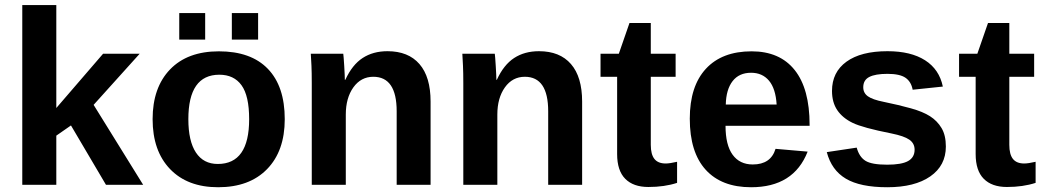

<svg xmlns="http://www.w3.org/2000/svg" viewBox="-20 -745 4207 774"><path d="M407.2 0 266.1 -239.3 207 -198.2V0H69.8V-724.6H207V-309.6L395.5 -528.3H543L357.4 -322.3L557.1 0Z M1127.9 -264.6Q1127.9 -136.2 1056.6 -63.2Q985.4 9.8 859.4 9.8Q735.8 9.8 665.5 -63.5Q595.2 -136.7 595.2 -264.6Q595.2 -392.1 665.5 -465.1Q735.8 -538.1 862.3 -538.1Q991.7 -538.1 1059.8 -467.5Q1127.9 -397 1127.9 -264.6ZM984.4 -264.6Q984.4 -358.9 953.6 -401.4Q922.9 -443.8 864.3 -443.8Q739.3 -443.8 739.3 -264.6Q739.3 -176.3 769.8 -130.1Q800.3 -84 857.9 -84Q984.4 -84 984.4 -264.6ZM914.6 -585.4V-692.4H1020.5V-585.4ZM702.6 -585.4V-692.4H807.1V-585.4Z M1579.1 0V-296.4Q1579.1 -435.5 1484.9 -435.5Q1435.1 -435.5 1404.5 -392.8Q1374 -350.1 1374 -283.2V0H1236.8V-410.2Q1236.8 -452.6 1235.6 -479.7Q1234.4 -506.8 1232.9 -528.3H1363.8Q1365.2 -519 1367.7 -478.8Q1370.1 -438.5 1370.1 -423.3H1372.1Q1399.9 -483.9 1441.9 -511.2Q1483.9 -538.6 1542 -538.6Q1626 -538.6 1670.9 -486.8Q1715.8 -435.1 1715.8 -335.4V0Z M2189.9 0V-296.4Q2189.9 -435.5 2095.7 -435.5Q2045.9 -435.5 2015.4 -392.8Q1984.9 -350.1 1984.9 -283.2V0H1847.7V-410.2Q1847.7 -452.6 1846.4 -479.7Q1845.2 -506.8 1843.8 -528.3H1974.6Q1976.1 -519 1978.5 -478.8Q1981 -438.5 1981 -423.3H1982.9Q2010.7 -483.9 2052.7 -511.2Q2094.7 -538.6 2152.8 -538.6Q2236.8 -538.6 2281.7 -486.8Q2326.7 -435.1 2326.7 -335.4V0Z M2593.8 8.8Q2533.2 8.8 2500.5 -24.2Q2467.8 -57.1 2467.8 -124V-435.5H2400.9V-528.3H2474.6L2517.6 -652.3H2603.5V-528.3H2703.6V-435.5H2603.5V-161.1Q2603.5 -122.6 2618.2 -104.2Q2632.8 -85.9 2663.6 -85.9Q2679.7 -85.9 2709.5 -92.8V-7.8Q2658.7 8.8 2593.8 8.8Z M3007.8 9.8Q2888.7 9.8 2824.7 -60.8Q2760.7 -131.3 2760.7 -266.6Q2760.7 -397.5 2825.7 -467.8Q2890.6 -538.1 3009.8 -538.1Q3123.5 -538.1 3183.6 -462.6Q3243.7 -387.2 3243.7 -241.7V-237.8H2904.8Q2904.8 -160.6 2933.3 -121.3Q2961.9 -82 3014.6 -82Q3087.4 -82 3106.4 -145L3235.8 -133.8Q3179.7 9.8 3007.8 9.8ZM3007.8 -451.7Q2959.5 -451.7 2933.3 -418Q2907.2 -384.3 2905.8 -323.7H3110.8Q3106.9 -387.7 3080.1 -419.7Q3053.2 -451.7 3007.8 -451.7Z M3793 -154.3Q3793 -77.6 3730.2 -33.9Q3667.5 9.8 3556.6 9.8Q3447.8 9.8 3389.9 -24.7Q3332 -59.1 3313 -131.8L3433.6 -149.9Q3443.8 -112.3 3469 -96.7Q3494.1 -81.1 3556.6 -81.1Q3614.3 -81.1 3640.6 -95.7Q3667 -110.4 3667 -141.6Q3667 -167 3645.8 -181.9Q3624.5 -196.8 3573.7 -207Q3457.5 -230 3417 -249.8Q3376.5 -269.5 3355.2 -301Q3334 -332.5 3334 -378.4Q3334 -454.1 3392.3 -496.3Q3450.7 -538.6 3557.6 -538.6Q3651.9 -538.6 3709.2 -502Q3766.6 -465.3 3780.8 -396L3659.2 -383.3Q3653.3 -415.5 3630.4 -431.4Q3607.4 -447.3 3557.6 -447.3Q3508.8 -447.3 3484.4 -434.8Q3460 -422.4 3460 -393.1Q3460 -370.1 3478.8 -356.7Q3497.6 -343.3 3542 -334.5Q3604 -321.8 3652.1 -308.3Q3700.2 -294.9 3729.2 -276.4Q3758.3 -257.8 3775.6 -228.8Q3793 -199.7 3793 -154.3Z M4039.1 8.8Q3978.5 8.8 3945.8 -24.2Q3913.1 -57.1 3913.1 -124V-435.5H3846.2V-528.3H3919.9L3962.9 -652.3H4048.8V-528.3H4148.9V-435.5H4048.8V-161.1Q4048.8 -122.6 4063.5 -104.2Q4078.1 -85.9 4108.9 -85.9Q4125 -85.9 4154.8 -92.8V-7.8Q4104 8.8 4039.1 8.8Z"/></svg>

Font: Arial
Style: Bold
Weight: 700
Designer: Steve Matteson
Foundry: Ascender Corporation
Version: Version 2.00.3